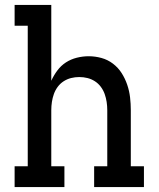

<svg xmlns="http://www.w3.org/2000/svg" viewBox="-20 -755 640 775"><path d="M39 0V-84H92V-651H39V-735H187V-429Q197 -451 211.5 -470.5Q226 -490 246 -503Q266 -516 290 -522Q314 -528 338 -528Q364 -528 389.5 -521Q415 -514 436 -498Q457 -482 471 -460Q485 -438 493.5 -413Q502 -388 505 -362Q508 -336 508 -310V-84H561V0H360V-84H413V-310Q413 -327 410.5 -343.5Q408 -360 402.5 -375.5Q397 -391 387 -404.5Q377 -418 363 -427Q349 -436 333 -440Q317 -444 300 -444Q283 -444 267 -440Q251 -436 237 -427Q223 -418 213 -404.5Q203 -391 197.5 -375.5Q192 -360 189.5 -343.5Q187 -327 187 -310V-84H240V0Z"/></svg>

Font: Iosevka Etoile Medium
Style: Regular
Weight: 500
Designer: Belleve Invis
Foundry: Belleve Invis
Version: Version 22.1.2; ttfautohint (v1.8.4)